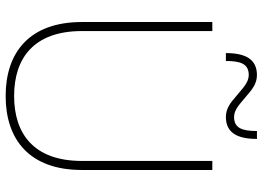

<svg xmlns="http://www.w3.org/2000/svg" viewBox="-145 -773 930 680"><g transform="rotate(90 320.0 -433.0)"><path d="M320 12C474 12 582 -72 582 -258V-720H550V-258C550 -88 454 -18 320 -18C186 -18 90 -88 90 -258V-720H58V-258C58 -72 166 12 320 12ZM168 -768H196C196 -820 206 -849 246 -849C273 -849 294 -826 320 -805C341 -787 362 -768 394 -768C450 -768 472 -808 472 -878H444C444 -826 434 -797 394 -797C367 -797 346 -820 320 -841C299 -859 278 -878 246 -878C190 -878 168 -838 168 -768Z"/></g></svg>

Font: Aspekta 100
Style: Regular
Weight: 100
Designer: Ivo Dolenc
Version: Version 2.000